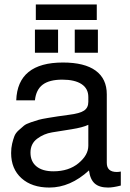

<svg xmlns="http://www.w3.org/2000/svg" viewBox="-20 -820 583 863"><path d="M415 -800V-730H141V-800ZM53 -369Q59 -539 263 -539Q360 -539 410 -502.5Q460 -466 460 -396V-88Q460 -47 505 -47Q514 -47 523 -49V14Q488 23 466 23Q426 23 405.5 4.5Q385 -14 380 -54Q296 23 202 23Q123 23 76.5 -19Q30 -61 30 -132Q30 -155 34.5 -174Q39 -193 44.5 -207.5Q50 -222 64 -234.5Q78 -247 87.5 -255Q97 -263 119.5 -270.5Q142 -278 154 -281.5Q166 -285 196 -290Q226 -295 240 -297Q254 -299 290 -304Q339 -310 358 -323Q377 -336 377 -362V-384Q377 -422 346.5 -442Q316 -462 260 -462Q202 -462 172 -439.5Q142 -417 137 -369ZM220 -50Q289 -50 333 -86.5Q377 -123 377 -165V-259Q352 -247 301.5 -239Q251 -231 214 -225Q177 -219 147 -196.5Q117 -174 117 -134Q117 -94 144 -72Q171 -50 220 -50ZM241 -687V-583H137V-687ZM420 -687V-583H316V-687Z"/></svg>

Font: ColatingCofangSans
Style: Regular
Weight: 400
Foundry: GNU
Version: Version 412.227;June 27, 2022;FontCreator 11.0.0.2412 32-bit